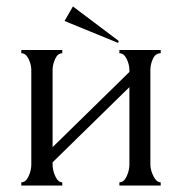

<svg xmlns="http://www.w3.org/2000/svg" viewBox="-20 -575 569 595"><path d="M446 -358V-65Q446 -48 455.5 -29Q465 -10 478 -10V0H350V-10Q364 -10 372.5 -28.5Q381 -47 381 -65V-305L143 -72V-65Q143 -47 151.5 -28.5Q160 -10 173 -10V0H46V-10Q60 -10 68.5 -28.5Q77 -47 77 -65V-358Q77 -375 68.5 -392.5Q60 -410 46 -410V-420H173V-410Q159 -410 151 -392.5Q143 -375 143 -358V-119L381 -352V-358Q381 -375 372.5 -392.5Q364 -410 350 -410V-420H478V-410Q462 -410 454 -393Q446 -376 446 -358ZM348 -448 346 -442 180 -510 206 -555Z"/></svg>

Font: Forum
Style: Regular
Weight: 400
Designer: Denis Masharov
Foundry: Denis Masharov
Version: Version 1.000